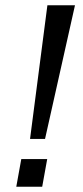

<svg xmlns="http://www.w3.org/2000/svg" viewBox="-20 -706 313 726"><path d="M93.6 -180.7 159.2 -686H263.5L150.3 -180.7ZM41.6 0 60.5 -104.6H158.5L139.6 0Z"/></svg>

Font: Archivo Variable SemiBold
Style: Italic
Weight: 600
Italic angle: -10°
Designer: Hector Gatti
Foundry: Omnibus-Type
Version: Version 2.001